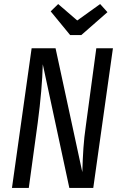

<svg xmlns="http://www.w3.org/2000/svg" viewBox="-20 -927 593 947"><path d="M440 0H322L191 -610Q188 -487 166 -321L122 0H39L136 -689H254L386 -78Q388 -146 391.5 -197.5Q395 -249 404 -311L455 -689H537ZM510 -867 381 -754H326L230 -871L267 -907L361 -826L474 -907Z"/></svg>

Font: Fira Sans Compressed
Style: Italic
Weight: 400
Width: 1
Italic angle: -8°
Designer: bBox Type GmbH & Carrois Corporate GbR & Edenspiekermann AG
Foundry: bBox Type GmbH & Carrois Corporate GbR & Edenspiekermann AG
Version: Version 4.301